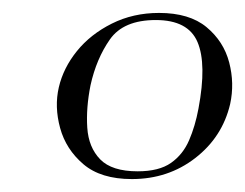

<svg xmlns="http://www.w3.org/2000/svg" viewBox="-20 -650 379 297"><path d="M184 -373Q136 -373 109 -396Q82 -419 73 -452Q64 -485 71 -515Q78 -545 99 -571Q120 -597 153 -613.5Q186 -630 226 -630Q273 -630 299.5 -608Q326 -586 334.5 -553.5Q343 -521 336 -489Q324 -438 282 -405.5Q240 -373 184 -373ZM193 -385Q226 -385 244.5 -398Q263 -411 272.5 -433Q282 -455 287 -482Q300 -551 285.5 -585Q271 -619 221 -619Q171 -619 150 -589Q129 -559 120 -518Q113 -483 115 -452.5Q117 -422 135 -403.5Q153 -385 193 -385Z"/></svg>

Font: Cormorant Garamond Light
Style: Italic
Weight: 300
Italic angle: -10°
Designer: Christian Thalmann (Catharsis Fonts)
Foundry: Catharsis Fonts
Version: Version 4.001